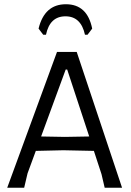

<svg xmlns="http://www.w3.org/2000/svg" viewBox="-20 -886 618 906"><path d="M184 -722 162 -751Q190 -866 291 -866Q392 -866 415 -751L393 -722H381Q362 -809 289 -809Q215 -809 197 -722ZM342 -641 556 0H474L459 -64L423 -174L279 -177L149 -174L110 -68L94 0H14L249 -641ZM290 -558 174 -242 286 -240 401 -242 297 -558Z"/></svg>

Font: Alegreya Sans SC
Style: Regular
Weight: 400
Designer: Juan Pablo del Peral
Foundry: Huerta Tipografica
Version: Version 2.007